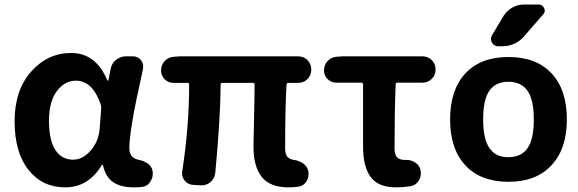

<svg xmlns="http://www.w3.org/2000/svg" viewBox="-20 -806 2528 840"><path d="M265.6 13.7Q165 13.7 104.5 -63Q43.9 -139.6 43.9 -275.4Q43.9 -411.1 116.2 -492.7Q188.5 -574.2 291 -574.2Q399.4 -574.2 449.2 -455.1Q450.2 -453.1 452.1 -453.1Q454.1 -453.1 454.1 -455.1L463.9 -502.9Q467.8 -528.3 487.3 -543.9Q506.8 -559.6 531.2 -559.6H560.5Q583 -559.6 596.7 -543Q606.4 -530.3 606.4 -514.6Q606.4 -508.8 605.5 -503.9Q585.9 -412.1 576.7 -369.6Q567.4 -327.1 556.6 -260.7Q545.9 -194.3 545.9 -158.2Q545.9 -116.2 584 -107.4Q640.6 -95.7 647.5 -58.6Q648.4 -51.8 648.4 -45.9Q648.4 -28.3 638.7 -12.7Q627 7.8 603.5 11.7Q585 13.7 565.4 13.7Q507.8 13.7 474.6 -9.3Q441.4 -32.2 430.7 -83Q429.7 -85 427.7 -85Q425.8 -85 424.8 -83Q366.2 13.7 265.6 13.7ZM299.8 -107.4Q341.8 -107.4 376.5 -147Q411.1 -186.5 416 -242.2L422.9 -334Q422.9 -340.8 420.9 -347.7Q385.7 -453.1 311.5 -453.1Q263.7 -453.1 229 -407.7Q194.3 -362.3 194.3 -277.3Q194.3 -192.4 222.2 -149.9Q250 -107.4 299.8 -107.4Z M1243.2 13.7Q1161.1 13.7 1125 -32.2Q1088.9 -78.1 1088.9 -164.1Q1088.9 -182.6 1091.3 -282.7Q1093.8 -382.8 1093.8 -435.5Q1093.8 -443.4 1086.9 -443.4H952.1Q945.3 -443.4 945.3 -435.5Q944.3 -288.1 921.9 -49.8Q918.9 -25.4 901.4 -9.8Q883.8 4.9 862.3 4.9Q860.4 4.9 858.4 4.9L825.2 2.9Q802.7 2 788.1 -15.6Q776.4 -30.3 776.4 -47.9Q776.4 -52.7 777.3 -56.6Q807.6 -252.9 807.6 -435.5Q807.6 -443.4 800.8 -443.4H739.3Q715.8 -443.4 700.2 -459.5Q684.6 -475.6 684.6 -498Q684.6 -521.5 700.2 -538.6Q715.8 -555.7 739.3 -557.6L766.6 -559.6H1284.2Q1308.6 -559.6 1325.2 -543Q1341.8 -526.4 1341.8 -502V-501Q1341.8 -476.6 1325.2 -460Q1308.6 -443.4 1284.2 -443.4H1241.2Q1234.4 -443.4 1233.4 -435.5Q1227.5 -330.1 1227.5 -157.2Q1227.5 -131.8 1236.8 -120.6Q1246.1 -109.4 1265.6 -106.4Q1289.1 -103.5 1307.1 -90.3Q1325.2 -77.1 1329.1 -55.7Q1330.1 -49.8 1330.1 -44.9Q1330.1 -27.3 1320.3 -11.7Q1307.6 7.8 1285.2 10.7Q1264.6 13.7 1243.2 13.7Z M1712.9 13.7Q1634.8 13.7 1601.6 -31.7Q1568.4 -77.1 1568.4 -164.1V-436.5Q1568.4 -444.3 1560.5 -444.3H1452.1Q1428.7 -444.3 1413.1 -460Q1397.5 -475.6 1397.5 -498Q1397.5 -521.5 1413.1 -538.6Q1428.7 -555.7 1451.2 -557.6L1479.5 -559.6H1828.1Q1852.5 -559.6 1869.1 -543Q1885.7 -526.4 1885.7 -502Q1885.7 -477.5 1869.1 -460.9Q1852.5 -444.3 1828.1 -444.3H1718.8Q1710.9 -444.3 1710.9 -436.5Q1706.1 -308.6 1706.1 -157.2Q1706.1 -128.9 1717.3 -117.7Q1728.5 -106.4 1750 -106.4Q1752.9 -106.4 1755.9 -106.4Q1756.8 -106.4 1757.8 -106.4Q1780.3 -106.4 1797.9 -93.8Q1817.4 -81.1 1820.3 -58.6Q1821.3 -52.7 1821.3 -47.9Q1821.3 -30.3 1811.5 -14.6Q1798.8 4.9 1775.4 8.8Q1744.1 13.7 1712.9 13.7Z M2122.1 -157.2Q2148.4 -118.2 2204.1 -118.2Q2259.8 -118.2 2287.6 -157.2Q2315.4 -196.3 2315.4 -283.2Q2315.4 -370.1 2287.6 -409.2Q2259.8 -448.2 2204.1 -448.2Q2148.4 -448.2 2121.1 -409.2Q2093.8 -370.1 2093.8 -283.2Q2093.8 -196.3 2122.1 -157.2ZM2392.6 -83Q2326.2 -10.7 2204.6 -10.7Q2083 -10.7 2016.1 -82.5Q1949.2 -154.3 1949.2 -283.7Q1949.2 -413.1 2016.1 -484.9Q2083 -556.6 2204.6 -556.6Q2326.2 -556.6 2393.1 -484.9Q2460 -413.1 2460 -283.7Q2460 -154.3 2392.6 -83ZM2336.9 -786.1Q2353.5 -786.1 2360.4 -770.5Q2363.3 -764.6 2363.3 -759.8Q2363.3 -751 2356.4 -743.2L2272.5 -646.5Q2234.4 -603.5 2176.8 -603.5H2160.2Q2141.6 -603.5 2131.8 -620.1Q2127.9 -627.9 2127.9 -635.7Q2127.9 -644.5 2132.8 -652.3L2183.6 -737.3Q2198.2 -759.8 2221.7 -772.9Q2245.1 -786.1 2271.5 -786.1Z"/></svg>

Font: Gen Jyuu Gothic Bold
Style: Bold
Weight: 700
Designer: [Source Han Sans]
Ryoko NISHIZUKA  (kana & ideographs); Paul D. Hunt (Latin, Greek & Cyrillic); Wenlong ZHANG  (bopomofo
Version: Version 1.002.20150607